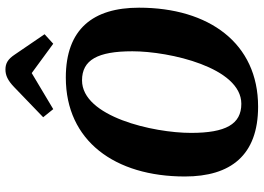

<svg xmlns="http://www.w3.org/2000/svg" viewBox="-148 -786 944 687"><g transform="rotate(-90 323.5 -442.0)"><path d="M277 -723 406 -800 511 -723 545 -754 472 -861C456 -885 441 -894 419 -894C398 -894 380 -886 356 -863L248 -759ZM286 10C513 10 640 -166 640 -416C640 -580 564 -678 390 -678C163 -678 36 -502 36 -252C36 -88 112 10 286 10ZM296 -50C223 -50 192 -106 192 -230C192 -365 250 -620 380 -620C453 -620 484 -564 484 -440C484 -307 426 -50 296 -50Z"/></g></svg>

Font: Caladea
Style: Bold Italic
Weight: 700
Italic angle: -9°
Designer: Carolina Giovagnoli and Andres Torresi
Foundry: Carolina Giovagnoli & Andres Torresi
Version: Version 1.001;hotconv 1.0.109;makeotfexe 2.5.65596